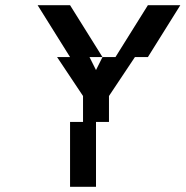

<svg xmlns="http://www.w3.org/2000/svg" viewBox="-20 -720 715 740"><path d="M250 -500H200L300 -350V-250H250V0H350V-250H400V-350L500 -500H550L675 -700H550L425 -500H375L350 -450L325 -500H375L250 -700H125Z"/></svg>

Font: LS-VG5000 Shifted
Style: Regular
Weight: 400
Designer: Justin Bihan, 2021
Foundry: Justin Bihan, 2021
Version: Version 1.000;Glyphs 3.1.2 (3151)